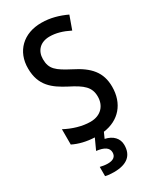

<svg xmlns="http://www.w3.org/2000/svg" viewBox="-238 -801 932 1117"><g transform="rotate(-30 228.0 -242.0)"><path d="M309 133C309 88 278 56 227 45L244 7C350 -7 417 -83 417 -196C417 -294 366 -350 266 -400C180 -445 148 -469 148 -536C148 -592 184 -631 247 -631C289 -631 331 -619 379 -595L411 -684C360 -708 305 -724 246 -724C125 -725 45 -647 46 -532C46 -416 113 -368 195 -325C280 -282 316 -252 316 -188C316 -129 278 -82 206 -82C151 -82 90 -101 40 -128V-25C80 -5 129 7 182 9L149 81C200 87 228 104 228 136C228 164 209 179 172 179C156 179 136 176 121 172V234C136 238 155 240 178 240C267 240 309 202 309 133Z"/></g></svg>

Font: Noto Sans Gujarati UI Condensed Medium
Style: Regular
Weight: 500
Width: 3
Designer: Jelle Bosma - Monotype Design Team, Universal Thirst
Foundry: Monotype Imaging Inc.
Version: Version 2.106